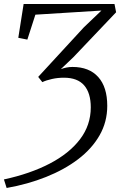

<svg xmlns="http://www.w3.org/2000/svg" viewBox="-22 -763 598 955"><path d="M11 172 -2.5 129.5Q127.5 101.5 224.8 51Q322 0.5 375.8 -70Q429.5 -140.5 429.5 -229Q429.5 -300.5 396.5 -338.5Q363.5 -376.5 296 -376.5Q265 -376.5 236.8 -370.2Q208.5 -364 188.5 -354.5L168 -380.5L395 -627L482.5 -710.5L154 -690L114 -566L69 -575L95.5 -743H547.5L555.5 -702L343 -478.5L280.5 -419Q294 -424 308.5 -427Q323 -430 338.5 -430Q421.5 -430 466.5 -380Q511.5 -330 511.5 -236.5Q511.5 -156.5 473.2 -89.8Q435 -23 366.5 29Q298 81 207 117.2Q116 153.5 11 172Z"/></svg>

Font: Merriweather 28pt Light
Style: Italic
Weight: 300
Italic angle: -7.8°
Version: Version 2.101